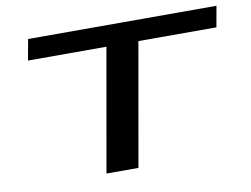

<svg xmlns="http://www.w3.org/2000/svg" viewBox="-74 -781 1160 887"><g transform="rotate(-10 506.0 -337.5)"><path d="M357 0H507L608.5 -577H974.5L992 -675H108.5L90.5 -577H458.5Z"/></g></svg>

Font: Anybody ExtraExpanded Medium
Style: Italic
Weight: 500
Width: 8
Italic angle: -10°
Version: Version 1.113;gftools[0.9.25]